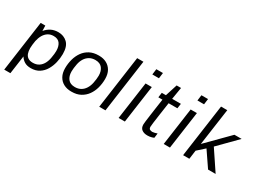

<svg xmlns="http://www.w3.org/2000/svg" viewBox="-61 -1402 2981 2264"><g transform="rotate(30 1429.5 -269.5)"><path d="M26 181 123 -511H186L188 -439Q221 -479 263.5 -500Q306 -521 360 -521Q434 -521 483.5 -474Q533 -427 533 -323Q533 -265 519 -206.5Q505 -148 476 -99Q447 -50 400 -20Q353 10 287 10Q233 10 198.5 -12Q164 -34 145 -67L110 181ZM276 -57Q324 -57 357.5 -79Q391 -101 411 -139Q431 -177 438 -223Q443 -250 445.5 -274Q448 -298 448 -316Q448 -378 421 -416Q394 -454 334 -454Q290 -454 258 -433Q226 -412 205.5 -376.5Q185 -341 175 -294Q170 -264 167 -238Q164 -212 164 -192Q164 -151 175 -120.5Q186 -90 211 -73.5Q236 -57 276 -57Z M836 10Q779 10 734.5 -13.5Q690 -37 664.5 -82.5Q639 -128 639 -193Q639 -256 655 -315Q671 -374 704 -420.5Q737 -467 788 -494Q839 -521 908 -521H915Q972 -521 1016.5 -497.5Q1061 -474 1086.5 -429Q1112 -384 1112 -318Q1112 -255 1096 -196Q1080 -137 1047 -91Q1014 -45 963.5 -17.5Q913 10 843 10ZM849 -57Q894 -57 928 -76.5Q962 -96 984 -131.5Q1006 -167 1015 -211Q1021 -240 1024 -266.5Q1027 -293 1027 -314Q1027 -376 996.5 -415.5Q966 -455 902 -455Q856 -455 822 -435Q788 -415 766.5 -380.5Q745 -346 736 -301Q730 -271 727 -244.5Q724 -218 724 -197Q724 -135 754.5 -96Q785 -57 849 -57Z M1215 0 1316 -720H1401L1300 0Z M1479 0 1551 -511H1636L1564 0ZM1567 -643 1577 -720H1667L1657 -643Z M1875 10Q1828 10 1799 -11.5Q1770 -33 1770 -80Q1770 -91 1774 -124Q1778 -157 1785 -207Q1792 -257 1800.5 -318Q1809 -379 1819 -445H1763L1772 -511H1828L1880 -674H1940L1913 -511H2032L2022 -445H1903Q1890 -354 1879 -279.5Q1868 -205 1862 -157.5Q1856 -110 1856 -100Q1856 -71 1871.5 -63.5Q1887 -56 1905 -56Q1916 -56 1936 -61Q1956 -66 1969 -71L1961 -8Q1950 -3 1935.5 1.5Q1921 6 1905.5 8Q1890 10 1875 10Z M2093 0 2165 -511H2250L2178 0ZM2181 -643 2191 -720H2281L2271 -643Z M2357 0 2458 -720H2543L2472 -219L2761 -511H2859L2620 -269L2800 0H2697L2556 -207L2458 -119L2442 0Z"/></g></svg>

Font: Chivo Medium Light
Style: Italic
Weight: 300
Italic angle: -8.05°
Version: Version 2.002